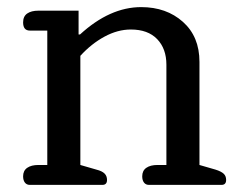

<svg xmlns="http://www.w3.org/2000/svg" viewBox="-20 -520 676 540"><path d="M64 0Q55 0 50 -6.5Q45 -13 45 -24Q45 -40 56.5 -48Q68 -56 88 -56H113V-434H64Q45 -434 45 -457Q45 -474 56.5 -482Q68 -490 88 -490H201V-423H205Q289 -500 377 -500Q448 -500 494.5 -458.5Q541 -417 541 -346V-56L586 -43Q602 -38 609 -31.5Q616 -25 616 -14Q616 0 603 0H399Q390 0 385 -6.5Q380 -13 380 -24Q380 -40 391.5 -48Q403 -56 423 -56H448V-338Q448 -383 422 -410Q396 -437 348 -437Q311 -437 274 -417Q237 -397 206 -363V-56L251 -43Q267 -39 274 -32Q281 -25 281 -14Q281 0 268 0Z"/></svg>

Font: Maitree Medium
Style: Regular
Weight: 500
Designer: CadsonDemak Team
Foundry: CadsonDemak
Version: Version 1.010